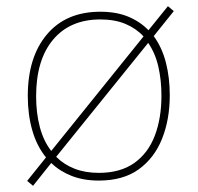

<svg xmlns="http://www.w3.org/2000/svg" viewBox="-20 -575 640 622"><path d="M87 27 68 11 129 -65Q99 -102 84.5 -153Q70 -204 70 -264Q70 -390 132 -463.5Q194 -537 305 -537Q357 -537 395.5 -521Q434 -505 461 -477L524 -555L543 -539L478 -458Q505 -421 517.5 -372Q530 -323 530 -267Q530 -188 505 -125.5Q480 -63 429.5 -26.5Q379 10 300 10Q251 10 212.5 -5Q174 -20 146 -47ZM97 -263Q97 -209 109 -163.5Q121 -118 146 -86L445 -457Q421 -483 386.5 -497.5Q352 -512 305 -512Q207 -512 152 -446.5Q97 -381 97 -263ZM300 -15Q370 -15 415 -47Q460 -79 481.5 -135.5Q503 -192 503 -265Q503 -315 493 -359Q483 -403 460 -436L162 -67Q187 -42 221.5 -28.5Q256 -15 300 -15Z"/></svg>

Font: Noto Sans Mono Thin
Style: Regular
Weight: 100
Designer: Monotype Design Team
Foundry: Monotype Imaging Inc.
Version: Version 2.014